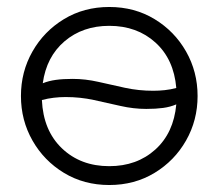

<svg xmlns="http://www.w3.org/2000/svg" viewBox="-20 -515 626 550"><path d="M293 15Q220.5 15 163.2 -19.8Q106 -54.5 73 -112.5Q40 -170.5 40 -240Q40 -309.5 73 -367.5Q106 -425.5 163.2 -460.2Q220.5 -495 293 -495Q365.5 -495 422.8 -460.2Q480 -425.5 513 -367.5Q546 -309.5 546 -240Q546 -170.5 513 -112.5Q480 -54.5 422.8 -19.8Q365.5 15 293 15ZM188 -289Q224.5 -289 261.8 -280.5Q299 -272 338 -263.5Q377 -255 419 -255Q435.5 -255 452 -256.8Q468.5 -258.5 485 -263Q478 -345.5 425.2 -393.2Q372.5 -441 293 -441Q217 -441 165 -396.8Q113 -352.5 102.5 -276.5Q120 -283.5 140.2 -286.2Q160.5 -289 188 -289ZM293 -39Q372 -39 424.8 -86.5Q477.5 -134 485 -216Q467.5 -208.5 447 -205.8Q426.5 -203 399 -203Q362.5 -203 325.2 -211.5Q288 -220 249 -228.5Q210 -237 168 -237Q151 -237 134 -235Q117 -233 100 -228.5Q104 -141 157.5 -90Q211 -39 293 -39Z"/></svg>

Font: Geologica Thin
Style: Regular
Weight: 100
Designer: Sindre Bremnes, Frode Helland
Foundry: Monokrom Skriftforlag AS
Version: Version 1.010; ttfautohint (v1.8.4.7-5d5b);gftools[0.9.28]